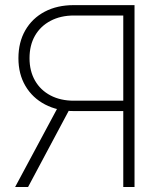

<svg xmlns="http://www.w3.org/2000/svg" viewBox="-20 -748 643 768"><path d="M518.1 0H473.1V-686H275.9Q222.7 -686 182.4 -664.8Q142.1 -643.6 120.1 -605.5Q98.1 -567.4 98.1 -515.1Q98.1 -463.9 120.1 -425.5Q142.1 -387.2 182.1 -366.2Q222.2 -345.2 275.4 -345.2H493.7V-303.7H276.4Q210.4 -303.7 160.2 -330.1Q109.9 -356.4 81.8 -404.1Q53.7 -451.7 53.7 -515.1Q53.7 -579.1 81.3 -627Q108.9 -674.8 158.7 -701.2Q208.5 -727.5 274.9 -727.5H518.1ZM92.3 0H40.5L217.3 -329.6H268.1Z"/></svg>

Font: Inter 28pt ExtraLight
Style: Regular
Weight: 250
Designer: Rasmus Andersson
Foundry: rsms
Version: Version 4.001;git-66647c0bb